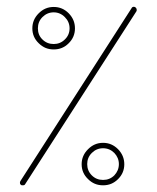

<svg xmlns="http://www.w3.org/2000/svg" viewBox="-20 -554 469 574"><path d="M379.9 -533.7C377 -533.7 374.5 -532.2 373.5 -529.8L41 -12.7C40 -10.7 39.6 -9.3 39.6 -7.8C39.6 -5.4 40 -3.4 42 -2C43.5 0 45.4 0 47.9 0C51.3 0 53.7 -0.5 55.2 -3.4L387.7 -520C388.7 -521 388.7 -522.9 388.7 -524.9C388.7 -526.9 388.2 -528.8 386.2 -530.8C384.8 -532.7 382.8 -533.7 380.4 -533.7ZM140.6 -533.2C123 -533.2 108.4 -526.9 95.7 -514.2C83 -501.5 76.7 -486.8 76.7 -469.2C76.7 -451.7 83 -437 95.7 -424.8C108.4 -412.1 123 -406.2 140.6 -406.2C158.2 -406.2 172.9 -412.1 185.5 -424.8C197.8 -437 204.1 -451.7 204.1 -469.2C204.1 -486.8 197.8 -501.5 185.5 -514.2C172.9 -526.9 158.2 -533.2 140.6 -533.2ZM140.6 -517.1C153.3 -517.1 164.6 -512.2 173.8 -502.9C183.1 -493.7 188 -482.4 188 -469.2C188 -456.1 183.1 -444.8 173.8 -436C164.6 -426.8 153.3 -422.4 140.6 -422.4C127.4 -422.4 116.2 -426.8 106.9 -436C97.7 -444.8 93.3 -456.1 93.3 -469.2C93.3 -482.4 97.7 -493.7 106.9 -502.9C116.2 -512.2 127.4 -517.1 140.6 -517.1ZM288.1 -127C270.5 -127 255.9 -120.6 243.2 -107.9C230.5 -95.2 224.1 -80.6 224.1 -63C224.1 -45.4 230.5 -30.8 243.2 -18.6C255.9 -5.9 270.5 0 288.1 0C305.7 0 320.3 -5.9 333 -18.6C345.2 -30.8 351.6 -45.4 351.6 -63C351.6 -80.6 345.2 -95.2 333 -107.9C320.3 -120.6 305.7 -127 288.1 -127ZM288.1 -110.8C301.3 -110.8 312.5 -106 321.8 -96.7C330.6 -87.4 335.4 -76.2 335.4 -63.5C335.4 -50.3 330.6 -39.1 321.8 -29.8C312.5 -20.5 301.3 -16.1 288.1 -16.1C274.9 -16.1 263.7 -20.5 254.4 -29.8C245.1 -39.1 240.7 -50.3 240.7 -63.5C240.7 -76.2 245.1 -87.4 254.4 -96.7C263.7 -106 274.9 -110.8 288.1 -110.8Z"/></svg>

Font: Mill
Style: Thin
Weight: 100
Version: Version 001.000